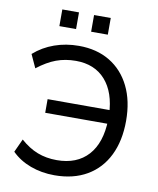

<svg xmlns="http://www.w3.org/2000/svg" viewBox="-97 -970 867 1054"><g transform="rotate(10 337.0 -443.0)"><path d="M279 9Q207 9 145 -14Q83 -37 40 -80L74 -154Q120 -113 169 -94Q218 -75 277 -75Q389 -75 451.5 -144Q514 -213 517 -342L548 -320H170V-396H546L517 -372Q512 -494 452 -562Q392 -630 287 -630Q228 -630 178 -611.5Q128 -593 74 -551L40 -625Q90 -669 153.5 -691.5Q217 -714 289 -714Q389 -714 462 -670Q535 -626 575 -545Q615 -464 615 -353Q615 -242 575 -160.5Q535 -79 459.5 -35Q384 9 279 9ZM341 -802V-895H434V-802ZM164 -802V-895H257V-802Z"/></g></svg>

Font: Nunito Sans 12pt Medium
Style: Regular
Weight: 500
Designer: Vernon Adams
Foundry: Vernon Adams
Version: Version 3.101;gftools[0.9.27]